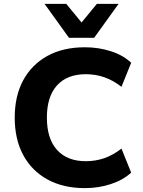

<svg xmlns="http://www.w3.org/2000/svg" viewBox="-20 -960 738 991"><path d="M418 11Q307 11 225.5 -33.5Q144 -78 100 -159.5Q56 -241 56 -353Q56 -465 100 -546Q144 -627 225 -671.5Q306 -716 418 -716Q489 -716 552.5 -695.5Q616 -675 657 -636L607 -512Q563 -546 518 -561.5Q473 -577 423 -577Q327 -577 274.5 -519.5Q222 -462 222 -353Q222 -244 274.5 -186Q327 -128 423 -128Q473 -128 518 -143.5Q563 -159 607 -193L657 -69Q616 -31 552.5 -10Q489 11 418 11ZM336 -765 210 -940H322L401 -844L480 -940H592L466 -765Z"/></svg>

Font: Nunito Sans 10pt ExtraBold
Style: Regular
Weight: 800
Designer: Vernon Adams
Foundry: Vernon Adams
Version: Version 3.101;gftools[0.9.27]